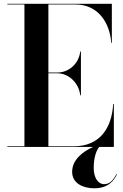

<svg xmlns="http://www.w3.org/2000/svg" viewBox="-20 -770 646 1006"><path d="M400.5 -270.5H404V-500.5H400.5C393 -433.5 338 -390 281 -390H233.5V-746.5H376C493 -746.5 555.5 -652 563 -545H566V-750H18.5V-746.5H108V-3.5H18.5V0H467.5C411.5 25.5 358 68 358 130.5C358 190.5 415 216.5 473.5 216.5C552 216.5 578.5 171.5 593 143.5L591 141.5C573.5 171.5 557.5 195 525.5 195C494 195 471 161.5 471 110C471 60 482.5 21.5 499.5 0H576.5V-225H573C565.5 -98 503 -3.5 366 -3.5H233.5V-386H281C338 -386 393 -337.5 400.5 -270.5Z"/></svg>

Font: Bodoni* 48pt Medium
Style: Regular
Weight: 500
Version: Version 2.3